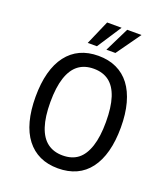

<svg xmlns="http://www.w3.org/2000/svg" viewBox="-164 -1036 1016 1160"><g transform="rotate(20 344.0 -456.0)"><path d="M344 9Q278 9 227.5 -14.5Q177 -38 141.5 -84Q106 -130 88 -197.5Q70 -265 70 -352Q70 -439 88 -506.5Q106 -574 141.5 -620.5Q177 -667 227.5 -690.5Q278 -714 344 -714Q410 -714 461 -690Q512 -666 546.5 -620.5Q581 -575 599.5 -507.5Q618 -440 618 -353Q618 -266 600 -198.5Q582 -131 547 -84.5Q512 -38 461 -14.5Q410 9 344 9ZM344 -74Q404 -74 442.5 -104Q481 -134 501.5 -196.5Q522 -259 522 -353Q522 -448 502 -509.5Q482 -571 442.5 -601Q403 -631 344 -631Q285 -631 245.5 -601Q206 -571 185.5 -509Q165 -447 165 -352Q165 -258 185.5 -196Q206 -134 246 -104Q286 -74 344 -74ZM255 -765 323 -921H416L314 -765ZM375 -765 452 -921H544L433 -765Z"/></g></svg>

Font: Nunito Sans 7pt Condensed Medium
Style: Regular
Weight: 500
Width: 3
Designer: Vernon Adams
Foundry: Vernon Adams
Version: Version 3.101;gftools[0.9.27]